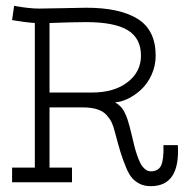

<svg xmlns="http://www.w3.org/2000/svg" viewBox="-20 -618 640 651"><path d="M272 -591.8Q252.9 -591.8 194.3 -590.3Q135.7 -588.9 112.8 -588.9Q79.1 -588.9 27.8 -598.1L21 -549.8Q63 -542.5 98.1 -540V-49.8H21V0H224.1V-49.8H147.9V-253.9H258.8Q288.6 -253.9 309.1 -247.6Q329.6 -241.2 341.3 -228Q353 -214.8 358.6 -202.9Q364.3 -190.9 369.1 -171.9Q380.9 -127 388.9 -101.1Q397 -75.2 407.5 -50Q418 -24.9 429.2 -12.9Q440.4 -1 455.6 6.1Q470.7 13.2 491.2 13.2Q591.3 13.2 583 -126H534.2Q535.6 -77.1 526.4 -57.1Q517.1 -37.1 491.2 -37.1Q480.5 -37.1 471.4 -44.9Q462.4 -52.7 456.5 -63.7Q450.7 -74.7 444.6 -92.5Q438.5 -110.4 435.1 -124.8Q431.6 -139.2 426.8 -159.7Q421.9 -180.2 418.9 -190.9Q415 -205.1 412.1 -213.9Q409.2 -222.7 403.3 -235.1Q397.5 -247.6 389.2 -256.3Q380.9 -265.1 370.1 -271Q390.1 -272 413.6 -283.2Q437 -294.4 458.3 -314Q479.5 -333.5 493.7 -364Q507.8 -394.5 507.8 -429.2Q507.8 -515.6 447.3 -553.7Q386.7 -591.8 272 -591.8ZM272 -543Q368.2 -543 413.1 -515.6Q458 -488.3 458 -429.2Q458 -374.5 412.6 -339.4Q367.2 -304.2 291 -304.2H147.9V-540Q227.1 -543 272 -543Z"/></svg>

Font: Compagnon Roman
Style: Regular
Weight: 400
Designer: Juliette Duhe, Lea Pradine
Foundry: Velvetyne Type Foundry
Version: Version 1.000;PS 001.000;hotconv 1.0.88;makeotf.lib2.5.64775